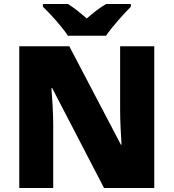

<svg xmlns="http://www.w3.org/2000/svg" viewBox="-20 -947 874 967"><path d="M322 -767H514C545 -813 605 -879 639 -913V-927H515C480 -907 452 -884 417 -854C382 -884 357 -905 322 -927H196V-913C234 -877 292 -813 322 -767ZM757 0V-714H585V-391C585 -342 589 -264 592 -218H589L329 -714H77V0H248V-322C248 -375 243 -457 239 -503H243L504 0Z"/></svg>

Font: Noto Sans Thai Looped Black
Style: Regular
Weight: 900
Designer: Sasikarn Vongin, Ben Mitchell
Foundry: The Fontpad Ltd
Version: Version 1.001